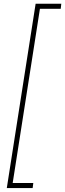

<svg xmlns="http://www.w3.org/2000/svg" viewBox="-20 -832 341 1005"><path d="M297.9 -786.1H189L46.4 126H154.3L150.9 152.3H15.6L166.5 -812.5H300.8Z"/></svg>

Font: Roboto Thin
Style: Italic
Weight: 250
Italic angle: -12°
Designer: Google
Version: Version 2.134; 2016